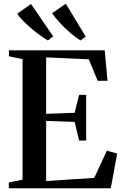

<svg xmlns="http://www.w3.org/2000/svg" viewBox="-20 -1014 664 1034"><path d="M101.5 -46.5V-695.5L28 -711V-743H544L559 -579H506L458.5 -694.5L228.5 -705V-401L382 -406.5L406 -503H444V-257H406L382 -357.5L228.5 -363V-39L487.5 -56L555.5 -202.5L611 -187L576.5 0H27.5V-31.5ZM237.5 -796.5Q219 -807 195.8 -823.8Q172.5 -840.5 148.8 -860.8Q125 -881 104.8 -901.5Q84.5 -922 72.5 -940L147 -992.5L266.5 -818L238.5 -796.5ZM413 -796.5Q388 -811.5 358.5 -836.8Q329 -862 302.8 -890.8Q276.5 -919.5 260.5 -943L334.5 -994L441.5 -817L414 -796.5Z"/></svg>

Font: Merriweather 96pt SemiBold
Style: Regular
Weight: 600
Version: Version 2.100